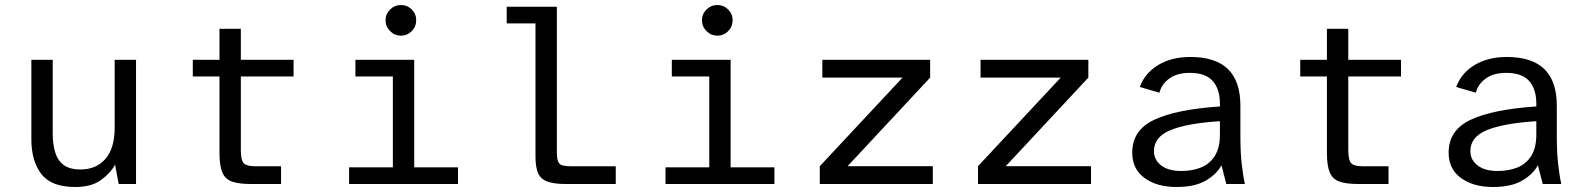

<svg xmlns="http://www.w3.org/2000/svg" viewBox="-20 -735 6360 767"><path d="M280.3 12Q184.6 12 145 -40Q105.3 -92 105.3 -178V-496H190.6V-201.8Q190.6 -160.3 200.1 -127.7Q209.5 -95.1 233.5 -76.6Q257.5 -58 301.8 -58Q364.3 -58 401.2 -100.3Q438.1 -142.7 438.1 -224.8V-496H523.4V0H454.1L439.6 -77.2Q421.1 -43.1 383 -15.5Q344.9 12 280.3 12Z M980.9 0Q934.2 0 907 -9.6Q879.7 -19.1 868.3 -45.7Q856.8 -72.2 856.8 -123.6V-429.5H750.2V-496H856.8V-620H942.1V-496H1152.8V-429.5H942.1V-135.9Q942.1 -95.4 953.7 -83.1Q965.3 -70.8 1000.2 -70.8H1102.8V0Z M1374.5 0V-66.5H1549.4V-429.5H1399.8V-496H1634.7V-66.5H1809.6V0ZM1581.5 -592.5Q1556.6 -592.5 1538.4 -610.7Q1520.2 -628.8 1520.2 -653.8Q1520.2 -679.3 1538.4 -697.1Q1556.6 -715 1581.5 -715Q1607 -715 1624.9 -697.1Q1642.7 -679.3 1642.7 -653.8Q1642.7 -628.8 1624.9 -610.7Q1607 -592.5 1581.5 -592.5Z M2238.8 0Q2193 0 2166.9 -9.6Q2140.7 -19.1 2130 -42.6Q2119.2 -66 2119.2 -109.1V-641.5H2004.2V-708H2204.5V-125.1Q2204.5 -93.4 2214 -82.1Q2223.5 -70.8 2259 -70.8H2439.8V0Z M2638.5 0V-66.5H2813.4V-429.5H2663.8V-496H2898.7V-66.5H3073.6V0ZM2845.5 -592.5Q2820.6 -592.5 2802.4 -610.7Q2784.2 -628.8 2784.2 -653.8Q2784.2 -679.3 2802.4 -697.1Q2820.6 -715 2845.5 -715Q2871 -715 2888.9 -697.1Q2906.7 -679.3 2906.7 -653.8Q2906.7 -628.8 2888.9 -610.7Q2871 -592.5 2845.5 -592.5Z M3254.9 0V-71.1L3585.3 -424.9H3265.1V-496H3695.7V-424.9L3365.8 -71.1H3706.4V0Z M3886.9 0V-71.1L4217.3 -424.9H3897.1V-496H4327.7V-424.9L3997.8 -71.1H4338.4V0Z M4679.3 12Q4601.7 12 4552.3 -23.9Q4503 -59.8 4503 -125.4Q4503 -215.4 4591.2 -256.7Q4679.4 -298.1 4853.3 -309.7V-320.8Q4853.3 -378.8 4824.7 -411.4Q4796.1 -443.9 4732.9 -443.9Q4682.5 -443.9 4651.4 -421.5Q4620.4 -399 4611.7 -364.7L4533.1 -387.5Q4554.5 -444.4 4607.8 -475.9Q4661.1 -507.4 4734.7 -507.4Q4836.1 -507.4 4885.6 -458.8Q4935.1 -410.3 4935.1 -313.4V-191.5Q4935.1 -126.3 4940.5 -79.1Q4945.8 -31.9 4953.1 0H4878.9L4859.5 -74.8Q4840.1 -38.8 4796.5 -13.4Q4752.8 12 4679.3 12ZM4698.6 -51.9Q4742.8 -51.9 4777.7 -65.9Q4812.5 -79.8 4832.9 -112.1Q4853.3 -144.3 4853.3 -197.5V-250.9Q4721.1 -242.3 4655.5 -215Q4589.8 -187.7 4589.8 -131.5Q4589.8 -96.3 4618.7 -74.1Q4647.7 -51.9 4698.6 -51.9Z M5404.9 0Q5358.2 0 5331 -9.6Q5303.7 -19.1 5292.3 -45.7Q5280.8 -72.2 5280.8 -123.6V-429.5H5174.2V-496H5280.8V-620H5366.1V-496H5576.8V-429.5H5366.1V-135.9Q5366.1 -95.4 5377.7 -83.1Q5389.3 -70.8 5424.2 -70.8H5526.8V0Z M5943.3 12Q5865.7 12 5816.3 -23.9Q5767 -59.8 5767 -125.4Q5767 -215.4 5855.2 -256.7Q5943.4 -298.1 6117.3 -309.7V-320.8Q6117.3 -378.8 6088.7 -411.4Q6060.1 -443.9 5996.9 -443.9Q5946.5 -443.9 5915.4 -421.5Q5884.4 -399 5875.7 -364.7L5797.1 -387.5Q5818.5 -444.4 5871.8 -475.9Q5925.1 -507.4 5998.7 -507.4Q6100.1 -507.4 6149.6 -458.8Q6199.1 -410.3 6199.1 -313.4V-191.5Q6199.1 -126.3 6204.5 -79.1Q6209.8 -31.9 6217.1 0H6142.9L6123.5 -74.8Q6104.1 -38.8 6060.5 -13.4Q6016.8 12 5943.3 12ZM5962.6 -51.9Q6006.8 -51.9 6041.7 -65.9Q6076.5 -79.8 6096.9 -112.1Q6117.3 -144.3 6117.3 -197.5V-250.9Q5985.1 -242.3 5919.5 -215Q5853.8 -187.7 5853.8 -131.5Q5853.8 -96.3 5882.7 -74.1Q5911.7 -51.9 5962.6 -51.9Z"/></svg>

Font: Atkinson Hyperlegible Mono ExtraLight
Style: Regular
Weight: 200
Monospace: yes
Designer: Elliott Scott, Megan Eiswerth, Linus Boman, Theodore Petrosky, Letters from Sweden
Foundry: Applied Design Works, Letters from Sweden
Version: Version 2.001